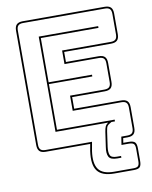

<svg xmlns="http://www.w3.org/2000/svg" viewBox="-99 -803 851 1072"><g transform="rotate(-10 327.0 -267.0)"><path d="M615 152Q615 177 606 186.5Q597 196 572 196H461Q392 196 365.5 161Q339 126 350 49L357 10H105Q81 10 70 -1Q59 -12 59 -36V-684Q59 -708 70 -719Q81 -730 105 -730H569Q593 -730 604 -719Q615 -708 615 -684V-567Q615 -543 604 -532Q593 -521 569 -521H303V-464H488Q512 -464 523 -453Q534 -442 534 -418V-311Q534 -287 523 -276Q512 -265 488 -265H303V-199H569Q593 -199 604 -188Q615 -177 615 -153V-36Q615 -12 604 -1Q593 10 569 10H544L540 36H569Q596 36 605.5 45.5Q615 55 615 80ZM572 186Q591 186 598 178.5Q605 171 605 152V80Q605 61 597.5 53.5Q590 46 569 46H528L535 0H569Q588 0 596.5 -8.5Q605 -17 605 -36V-153Q605 -172 596.5 -180.5Q588 -189 569 -189H293V-275H488Q507 -275 515.5 -283.5Q524 -292 524 -311V-418Q524 -437 515.5 -445.5Q507 -454 488 -454H293V-531H569Q588 -531 596.5 -539.5Q605 -548 605 -567V-684Q605 -703 596.5 -711.5Q588 -720 569 -720H105Q86 -720 77.5 -711.5Q69 -703 69 -684V-36Q69 -17 77.5 -8.5Q86 0 105 0H369L360 51Q350 120 373.5 153Q397 186 461 186ZM515 106V116H491Q454 116 444 97Q434 78 440 41L452 -42Q455 -61 459.5 -71Q464 -81 476 -90H178V-630H515V-620H188V-369H434V-359H188V-100H515V-90H495Q476 -80 470.5 -72Q465 -64 462 -42L450 43Q446 73 453 89.5Q460 106 491 106Z"/></g></svg>

Font: Bungee Outline
Style: Regular
Weight: 400
Designer: David Jonathan Ross
Foundry: David Jonathan Ross
Version: Version 1.001;PS 1.0;hotconv 1.0.72;makeotf.lib2.5.5900